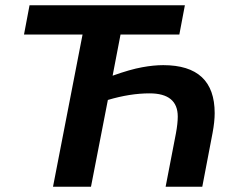

<svg xmlns="http://www.w3.org/2000/svg" viewBox="-20 -708 894 728"><path d="M437 -577 407 -421Q474 -445 519 -453Q562 -461 599 -461Q794 -461 794 -279Q794 -247 786 -204L747 0H608L647 -202Q654 -240 654 -266Q654 -354 547 -354Q473 -354 389 -329L325 0H181L293 -577H71L92 -688H681L660 -577Z"/></svg>

Font: Libra Sans
Style: Bold Italic
Weight: 700
Italic angle: -12°
Foundry: Context Ltd
Version: Version 1.002